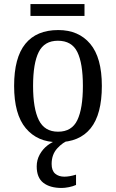

<svg xmlns="http://www.w3.org/2000/svg" viewBox="-20 -695 576 952"><path d="M266 10Q166 10 108 -59Q50 -128 50 -269Q50 -409 105.5 -477.5Q161 -546 269 -546Q370 -546 427.5 -477.5Q485 -409 485 -269Q485 -128 429.5 -59Q374 10 266 10ZM268 -42Q336 -42 363.5 -99.5Q391 -157 391 -269Q391 -381 363.5 -437Q336 -493 267 -493Q200 -493 172 -437Q144 -381 144 -269Q144 -157 172.5 -99.5Q201 -42 268 -42ZM131 -616V-675H399V-616ZM286 237Q228 237 195 211.5Q162 186 162 130Q162 98 177 71Q192 44 216 25.5Q240 7 267 0H322Q292 10 264 40.5Q236 71 236 118Q236 151 253.5 166Q271 181 299 181Q324 181 357 171V222Q342 229 321.5 233Q301 237 286 237Z"/></svg>

Font: Noto Serif SemiCondensed
Style: Regular
Weight: 400
Width: 4
Designer: Monotype Design Team
Foundry: Monotype Imaging Inc.
Version: Version 2.013